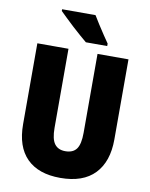

<svg xmlns="http://www.w3.org/2000/svg" viewBox="-100 -999 843 1081"><g transform="rotate(10 322.0 -458.5)"><path d="M583 -256Q583 -129 516.5 -59.5Q450 10 320 10Q195 10 128.5 -56.5Q62 -123 62 -252V-714H240V-262Q240 -198 260.5 -170.5Q281 -143 322 -143Q366 -143 386 -170.5Q406 -198 406 -263V-714H583ZM357 -927Q369 -907 387 -878.5Q405 -850 423 -823.5Q441 -797 452 -781V-767H330Q316 -779 293 -798.5Q270 -818 245.5 -841Q221 -864 200 -884Q179 -904 166 -917V-927Z"/></g></svg>

Font: Noto Sans Bengali Condensed Black
Style: Regular
Weight: 900
Width: 3
Designer: Joana Ranito - Universal Thirst; Jelle Bosma - Monotype Design Team
Foundry: Universal Thirst ehf.
Version: Version 3.000; ttfautohint (v1.8.4.7-5d5b)